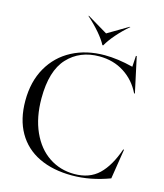

<svg xmlns="http://www.w3.org/2000/svg" viewBox="-134 -1027 974 1141"><g transform="rotate(15 352.5 -456.0)"><path d="M35 -343Q35 -461 84.5 -547.5Q134 -634 221.5 -680Q309 -726 422 -726Q501 -726 597 -702L601 -770H606L653 -552H648Q613 -625 546.5 -668Q480 -711 393 -711Q273 -711 198.5 -631Q124 -551 124 -382Q124 -264 163.5 -176.5Q203 -89 272 -43Q341 3 428 3Q521 3 578 -51.5Q635 -106 672 -213H677L648 -29Q530 15 417 15Q299 15 213 -26.5Q127 -68 81 -148.5Q35 -229 35 -343ZM266 -927H271L395 -853L520 -927H525Q484 -892 450 -853Q416 -814 397 -780H392Q376 -811 343 -849.5Q310 -888 266 -927Z"/></g></svg>

Font: Nyght Serif Light
Style: Regular
Weight: 300
Designer: Maksym Kobuzan
Version: Version 0.410